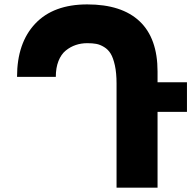

<svg xmlns="http://www.w3.org/2000/svg" viewBox="-20 -860 877 880"><path d="M58.1 -507.8Q58.1 -663.1 141.4 -751.5Q224.6 -839.8 379.9 -839.8Q538.1 -839.8 620.1 -762.2Q702.1 -684.6 702.1 -532.2V-482.9H836.9V-347.2H702.1V0H514.2V-477.1Q514.2 -525.4 506.6 -560.1Q499 -594.7 487.3 -614Q475.6 -633.3 457 -644.5Q438.5 -655.8 421.1 -658.9Q403.8 -662.1 379.9 -662.1Q352.1 -662.1 327.4 -653.8Q302.7 -645.5 281.5 -628.4Q260.3 -611.3 248 -580.3Q235.8 -549.3 235.8 -507.8Z"/></svg>

Font: Hussar Preview
Style: Bold
Weight: 700
Foundry: Cannot Into Space Fonts, PlusOne Fonts
Version: Version 2.29RC2 "Millennial"